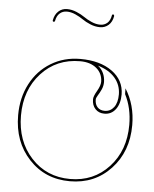

<svg xmlns="http://www.w3.org/2000/svg" viewBox="-53 -774 660 821"><g transform="rotate(5 277.5 -364.0)"><path d="M400.9 -724.1Q404.8 -723.1 404.8 -717.8Q400.4 -691.9 384.8 -678.5Q369.1 -665 348.6 -665Q327.1 -665 306.6 -673.6Q286.1 -682.1 272 -692.1Q257.8 -702.1 238.8 -710.7Q219.7 -719.2 201.7 -719.2Q184.1 -719.2 171.4 -708Q158.7 -696.8 154.8 -675.3Q153.8 -670.9 148.9 -670.9Q147.5 -670.9 146 -672.4Q144.5 -673.8 145 -676.8Q149.4 -701.7 164.8 -715.8Q180.2 -730 201.7 -730Q222.2 -730 242.7 -721.4Q263.2 -712.9 277.3 -702.9Q291.5 -692.9 310.8 -684.3Q330.1 -675.8 348.6 -675.8Q365.7 -675.8 378.4 -686.5Q391.1 -697.3 395 -720.2Q395 -721.7 396.5 -723.1Q397.9 -724.6 400.9 -724.1ZM354.5 -500.5Q385.3 -475.6 386.2 -433.1Q386.2 -416 379.2 -400.6Q372.1 -385.3 364.7 -373.8Q357.4 -362.3 357.4 -355.5Q357.4 -334.5 368.7 -322.5Q379.9 -310.5 399.4 -310.5Q423.8 -310.5 439 -330.3Q454.1 -350.1 454.1 -386.2Q453.6 -426.8 428 -456.5Q402.3 -486.3 354.5 -500.5ZM277.3 -522.5Q361.8 -522.5 413.6 -485.1Q465.3 -447.8 465.8 -386.7Q465.8 -346.7 447.5 -322.5Q429.2 -298.3 399.4 -298.3Q375 -298.3 360.4 -314Q345.7 -329.6 345.7 -355.5Q345.7 -368.2 359.9 -392.3Q374 -416.5 374 -433.1Q373.5 -468.8 347.2 -490.7Q320.8 -512.7 277.3 -512.7Q175.8 -512.7 110.4 -441.2Q44.9 -369.6 44.9 -259.8Q44.9 -149.9 110.6 -78.6Q176.3 -7.3 277.3 -7.3Q378.4 -7.3 444.1 -78.6Q509.8 -149.9 509.8 -259.8Q509.8 -332 480.5 -389.2L480 -414.1Q522.5 -346.7 522.5 -259.8Q522.5 -146 453.1 -71.8Q383.8 2.4 277.3 2.4Q170.9 2.4 101.8 -71.8Q32.7 -146 32.7 -259.8Q32.7 -335 64 -394.8Q95.2 -454.6 151.1 -488.5Q207 -522.5 277.3 -522.5Z"/></g></svg>

Font: ZnikomitNo24
Style: Thin
Weight: 300
Designer: gluk
Foundry: gluk
Version: Version 0.55